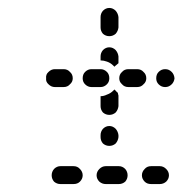

<svg xmlns="http://www.w3.org/2000/svg" viewBox="-20 -491 474 483"><path d="M181 -34Q188 -41 188 -50Q188 -59 181 -66Q175 -73 165 -73H132Q123 -73 116 -66Q110 -59 110 -50Q110 -41 116 -34Q123 -28 132 -28H165Q175 -28 181 -34ZM295 -34Q301 -41 301 -50Q301 -59 295 -66Q288 -73 279 -73H246Q237 -73 230 -66Q223 -59 223 -50Q223 -41 230 -34Q237 -28 246 -28H279Q288 -28 295 -34ZM398 -34Q405 -41 405 -50Q405 -59 398 -66Q391 -73 382 -73H360Q350 -73 344 -66Q337 -59 337 -50Q337 -41 344 -34Q350 -28 360 -28H382Q391 -28 398 -34ZM239 -130Q246 -124 255 -124Q264 -124 271 -130Q277 -137 278 -146V-151Q277 -160 271 -167Q264 -174 255 -174Q246 -174 239 -167Q233 -160 233 -151V-146Q233 -137 239 -130ZM239 -208Q246 -202 255 -202Q264 -202 271 -208Q277 -215 278 -224V-250Q278 -252 277 -254Q277 -256 276 -258Q273 -260 271 -263Q269 -264 268 -266Q266 -264 265 -263Q258 -256 249 -253Q241 -249 233 -249V-224Q233 -215 239 -208ZM156 -279Q163 -285 163 -294Q163 -304 156 -310Q150 -317 140 -317H118Q109 -317 102 -310Q95 -304 96 -294Q95 -285 102 -279Q109 -272 118 -272H140Q150 -272 156 -279ZM249 -279Q255 -285 255 -294Q255 -304 249 -310Q242 -317 233 -317H210Q201 -317 194 -310Q188 -304 188 -294Q188 -285 194 -279Q201 -272 210 -272H233Q242 -272 249 -279ZM341 -279Q348 -285 348 -294Q348 -304 341 -310Q335 -317 325 -317H303Q293 -317 287 -310Q280 -304 280 -294Q280 -285 287 -279Q293 -272 303 -272H325Q335 -272 341 -279ZM412 -279Q418 -285 419 -294Q418 -304 412 -310Q405 -317 396 -317H395Q386 -317 379 -310Q373 -304 373 -294Q373 -285 379 -279Q386 -272 395 -272H396Q405 -272 412 -279ZM249 -336Q241 -339 233 -339V-349Q233 -358 239 -365Q246 -372 255 -372Q264 -372 271 -365Q277 -358 278 -349V-332Q274 -329 271 -326Q269 -325 268 -323Q266 -325 265 -326Q258 -333 249 -336ZM239 -464Q246 -471 255 -471Q264 -471 271 -464Q277 -457 278 -448V-422Q277 -413 271 -406Q264 -400 255 -400Q246 -400 239 -406Q233 -413 233 -422V-448Q233 -457 239 -464Z"/></svg>

Font: FRB American Cursive Dashed Extrabold
Style: Bold Italic
Weight: 800
Italic angle: -25°
Version: Version 2.0;Modular Font Editor K font №1